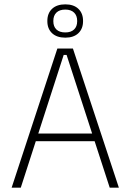

<svg xmlns="http://www.w3.org/2000/svg" viewBox="-20 -862 600 882"><path d="M33.5 0 243.5 -639H315L526 0H484L286 -609.5H272.5L75.5 0ZM133 -213.5V-248.5H426V-213.5ZM197.5 -764.5V-766Q197.5 -801 219.2 -821.5Q241 -842 280 -842Q318.5 -842 340 -821.5Q361.5 -801 361.5 -766V-764.5Q361.5 -730 340 -709.5Q318.5 -689 280 -689Q241 -689 219.2 -709.5Q197.5 -730 197.5 -764.5ZM225 -764.5Q225 -740 239.2 -726.5Q253.5 -713 280 -713Q306 -713 320.2 -726.5Q334.5 -740 334.5 -764.5V-766Q334.5 -790.5 320.2 -804.2Q306 -818 280 -818Q253.5 -818 239.2 -804.2Q225 -790.5 225 -766Z"/></svg>

Font: Anek Gujarati Medium ExtraLight
Style: Regular
Weight: 250
Version: Version 1.003